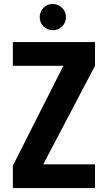

<svg xmlns="http://www.w3.org/2000/svg" viewBox="-20 -952 546 972"><path d="M461 -619V-739H45V-619H301L45 -113V0H461V-120H199ZM181 -865C181 -828 210 -799 247 -799C284 -799 314 -828 314 -865C314 -902 284 -932 247 -932C210 -932 181 -902 181 -865Z"/></svg>

Font: Malmofest SemiBold
Style: Regular
Weight: 600
Designer: Jonny Pinhorn (Poppins), Kolossal
Version: Version 1.004;Glyphs 3.1.2 (3151)